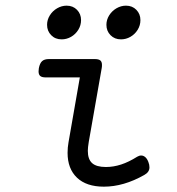

<svg xmlns="http://www.w3.org/2000/svg" viewBox="-20 -665 640 695"><path d="M349.1 -429.7Q349.1 -422.4 348.1 -418L301.3 -151.4Q297.9 -130.9 297.9 -119.1Q297.9 -88.4 313.5 -74.5Q329.1 -60.5 363.3 -60.5Q391.1 -60.5 418.7 -69.6Q446.3 -78.6 476.6 -97.7Q483.9 -102.1 491.2 -102.1Q499 -102.1 505.9 -96.2Q512.7 -90.3 517.1 -78.6Q521 -68.8 521 -59.1Q521 -42 502.4 -31.7Q427.7 10.7 356 10.7Q293 10.7 258.8 -21.7Q224.6 -54.2 224.6 -111.8Q224.6 -131.3 228 -149.9L269 -384.8H145.5Q131.8 -384.8 125.7 -389.9Q119.6 -395 119.6 -406.7Q119.6 -409.2 120.6 -418Q124 -436 132.3 -443.6Q140.6 -451.2 157.2 -451.2H323.2Q336.9 -451.2 343 -446.3Q349.1 -441.4 349.1 -429.7ZM273.4 -592.3Q273.4 -573.2 263.4 -557.1Q253.4 -541 237.3 -531.7Q221.2 -522.5 203.1 -522.5Q180.2 -522.5 165.3 -537.6Q150.4 -552.7 150.4 -575.2Q150.4 -593.3 160.4 -609.4Q170.4 -625.5 186.8 -635Q203.1 -644.5 221.2 -644.5Q244.1 -644.5 258.8 -629.4Q273.4 -614.3 273.4 -592.3ZM488.3 -592.3Q488.3 -573.2 478.3 -557.1Q468.3 -541 452.1 -531.7Q436 -522.5 418 -522.5Q395 -522.5 380.1 -537.6Q365.2 -552.7 365.2 -575.2Q365.2 -593.3 375.2 -609.4Q385.3 -625.5 401.6 -635Q418 -644.5 436 -644.5Q459 -644.5 473.6 -629.4Q488.3 -614.3 488.3 -592.3Z"/></svg>

Font: Courier Prime
Style: Italic
Weight: 400
Italic angle: -10°
Designer: Alan Dague-Greene
Foundry: Quote-Unquote Apps
Version: Version 3.018